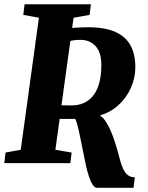

<svg xmlns="http://www.w3.org/2000/svg" viewBox="-28 -763 690 898"><path d="M426 115.5Q415 115.5 405.2 100.8Q395.5 86 388 62.5Q380.5 39 374.5 14Q367.5 -19.5 360.5 -54.8Q353.5 -90 347 -121.8Q340.5 -153.5 334.5 -176.5Q328.5 -199.5 323.5 -207.5Q316 -207 303.2 -206.8Q290.5 -206.5 276.8 -206.8Q263 -207 251 -207L231 -62.5L307 -49.5L301 0H-8L-2 -49.5L69 -62.5L154 -680L81 -693.5L87 -743H397L391.5 -693.5L316 -680L309.5 -632.5Q324.5 -633.5 342.2 -634.5Q360 -635.5 384 -635.5Q464 -635.5 512.5 -613.2Q561 -591 583 -549.5Q605 -508 605 -449.5Q605 -397.5 583.5 -350.5Q562 -303.5 524.5 -270Q487 -236.5 439.5 -223.5Q454.5 -213.5 467.5 -193.2Q480.5 -173 490.8 -148.8Q501 -124.5 508.5 -101.2Q516 -78 520.5 -62.5Q527.5 -36.5 533.8 -13.2Q540 10 548.5 27.8Q557 45.5 569.8 55.8Q582.5 66 602.5 66L596.5 115.5ZM259.5 -270.5Q270 -270.5 282.8 -270.2Q295.5 -270 306.2 -270Q317 -270 320.5 -270.5Q350.5 -273 373.8 -286.2Q397 -299.5 413 -322.8Q429 -346 437.5 -380.2Q446 -414.5 446 -459Q446 -518 419 -547.2Q392 -576.5 349 -576.5Q343.5 -576.5 335.8 -576.2Q328 -576 319.2 -575Q310.5 -574 301 -571.5Z"/></svg>

Font: Merriweather 24pt SemiCondensed Black
Style: Italic
Weight: 900
Width: 4
Italic angle: -7.8°
Designer: Eben Sorkin
Foundry: Eben Sorkin
Version: Version 2.101